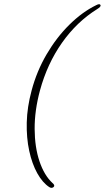

<svg xmlns="http://www.w3.org/2000/svg" viewBox="-20 -776 502 920"><path d="M131.5 -342.5Q156 -435 203.5 -516Q251 -597 312.8 -658Q374.5 -719 441.5 -751.5Q458.5 -760.5 462 -751Q464 -743.5 445 -732Q348 -671.5 277.2 -571.2Q206.5 -471 171.5 -342.5Q145.5 -246 146 -158.2Q146.5 -70.5 169.2 -3Q192 64.5 231.5 101Q245 112 237 120Q228 128 216 120.5Q183.5 99 158.5 54Q133.5 9 120 -53.2Q106.5 -115.5 108.2 -189.2Q110 -263 131.5 -342.5Z"/></svg>

Font: Fraunces 9pt S000 Thin
Style: Italic
Weight: 100
Italic angle: -16°
Version: Version 1.000; ttfautohint (v1.8.3)